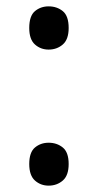

<svg xmlns="http://www.w3.org/2000/svg" viewBox="-20 -570 308 604"><path d="M72 -54Q72 -91 90 -106Q108 -121 133 -121Q159 -121 177.5 -106Q196 -91 196 -54Q196 -18 177.5 -2Q159 14 133 14Q108 14 90 -2Q72 -18 72 -54ZM72 -482Q72 -520 90 -535Q108 -550 133 -550Q159 -550 177.5 -535Q196 -520 196 -482Q196 -446 177.5 -430Q159 -414 133 -414Q108 -414 90 -430Q72 -446 72 -482Z"/></svg>

Font: uguzrati85
Style: Book
Weight: 400
Designer: Jelle Bosma - Monotype Design Team, Universal Thirst
Foundry: Monotype Imaging Inc.
Version: Version 2.106